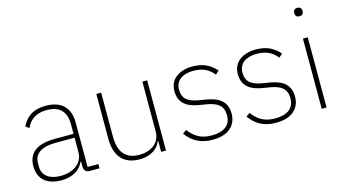

<svg xmlns="http://www.w3.org/2000/svg" viewBox="-82 -1028 2407 1342"><g transform="rotate(-15 1121.5 -357.0)"><path d="M500 0V-31H422V-352C422 -460 362 -520 249 -520C155 -520 103 -478 75 -416L100 -399C128 -460 175 -489 248 -489C339 -489 387 -444 387 -348V-280H254C108 -280 57 -220 57 -133C57 -41 117 12 222 12C310 12 360 -27 384 -79H388V-42C389 -15 402 0 431 0ZM225 -19C148 -19 94 -54 94 -120V-148C94 -211 142 -252 254 -252H387V-148C387 -64 313 -19 225 -19Z M946 0H981V-508H946V-148C946 -60 873 -19 795 -19C701 -19 648 -72 648 -188V-508H613V-182C613 -56 676 12 787 12C877 12 924 -32 942 -78H946Z M1318 12C1425 12 1491 -41 1491 -131C1491 -217 1437 -257 1343 -272L1300 -279C1219 -292 1179 -319 1179 -387C1179 -453 1230 -489 1310 -489C1387 -489 1427 -457 1456 -422L1481 -445C1446 -485 1397 -520 1311 -520C1217 -520 1145 -474 1145 -386C1145 -296 1204 -260 1294 -246L1337 -239C1418 -226 1457 -195 1457 -128C1457 -58 1409 -19 1319 -19C1248 -19 1199 -43 1154 -103L1127 -83C1174 -18 1234 12 1318 12Z M1777 12C1884 12 1950 -41 1950 -131C1950 -217 1896 -257 1802 -272L1759 -279C1678 -292 1638 -319 1638 -387C1638 -453 1689 -489 1769 -489C1846 -489 1886 -457 1915 -422L1940 -445C1905 -485 1856 -520 1770 -520C1676 -520 1604 -474 1604 -386C1604 -296 1663 -260 1753 -246L1796 -239C1877 -226 1916 -195 1916 -128C1916 -58 1868 -19 1778 -19C1707 -19 1658 -43 1613 -103L1586 -83C1633 -18 1693 12 1777 12Z M2126 -665C2147 -665 2155 -677 2155 -691V-700C2155 -714 2146 -726 2125 -726C2104 -726 2096 -714 2096 -700V-691C2096 -677 2105 -665 2126 -665ZM2108 0H2143V-508H2108Z"/></g></svg>

Font: IBM Plex Arabic ExtraLight
Style: Regular
Weight: 200
Designer: Mike Abbink, Paul van der Laan, Pieter van Rosmalen, Wael Morcos, Khajak Apelian
Foundry: Bold Monday
Version: Version 1.0